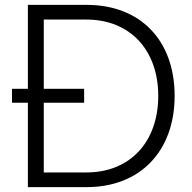

<svg xmlns="http://www.w3.org/2000/svg" viewBox="-20 -765 783 785"><path d="M94 0H335C553 0 694 -147 694 -373C694 -601 553 -745 335 -745H94V-402H29V-345H94ZM159 -60V-345H324V-402H159V-685H334C510 -685 627 -562 627 -373C627 -184 511 -60 334 -60Z"/></svg>

Font: Mluvka Light
Style: Regular
Weight: 300
Designer: Modified by Jiří Krblich, Original typeface by Gumpita Rahayu
Foundry: Gumpita Rahayu & Jiří Krblich
Version: Version 2.000;Glyphs 3.1.1 (3134)